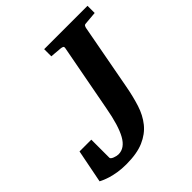

<svg xmlns="http://www.w3.org/2000/svg" viewBox="-208 -800 945 945"><g transform="rotate(-45 264.5 -327.5)"><path d="M481 -615.2Q474.1 -615.2 471.4 -611.1Q468.8 -606.9 466.8 -600.1L402.8 -256.8Q392.1 -197.8 376.2 -147.7Q360.4 -97.7 331.1 -61.3Q301.8 -24.9 254.2 -4.4Q206.5 16.1 132.8 16.1Q99.6 16.1 73.5 11.7Q47.4 7.3 28.3 1.5Q9.3 -4.4 -2.7 -10Q-14.6 -15.6 -20 -18.1L14.2 -191.9H96.2V-65.9Q96.2 -62 100.8 -58.3Q105.5 -54.7 112.3 -52Q119.1 -49.3 126.7 -47.6Q134.3 -45.9 140.1 -45.9Q183.6 -45.9 211.4 -95.9Q239.3 -146 257.8 -249L324.2 -601.1Q325.7 -609.9 320.8 -612.5Q315.9 -615.2 306.2 -616.2Q296.9 -616.7 287.1 -617.7Q278.8 -618.7 268.1 -619.4Q257.3 -620.1 247.1 -621.1V-670.9H548.8V-621.1Z"/></g></svg>

Font: Charis SIL Viet
Style: Bold Italic
Weight: 700
Italic angle: -11°
Foundry: SIL International
Version: Version 5.000